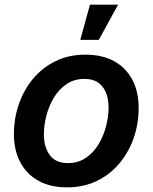

<svg xmlns="http://www.w3.org/2000/svg" viewBox="-20 -785 649 816"><path d="M264.6 11.2Q193.4 11.2 143.1 -16.8Q92.8 -44.9 65.9 -95.9Q39.1 -147 39.1 -215.3Q39.1 -280.8 59.8 -341.3Q80.6 -401.9 119.9 -449.5Q159.2 -497.1 215.6 -524.9Q272 -552.7 343.3 -552.7Q414.6 -552.7 465.1 -524.9Q515.6 -497.1 542.5 -446Q569.3 -395 569.3 -326.2Q569.3 -260.3 548.6 -199.7Q527.8 -139.2 488.3 -91.6Q448.7 -43.9 392.3 -16.4Q335.9 11.2 264.6 11.2ZM268.6 -91.8Q312.5 -91.8 345.2 -114.3Q377.9 -136.7 399.2 -172.4Q420.4 -208 430.9 -249.3Q441.4 -290.5 441.4 -328.1Q441.4 -363.8 430.4 -391.1Q419.4 -418.5 397 -434.1Q374.5 -449.7 339.4 -449.7Q295.4 -449.7 262.7 -427.5Q230 -405.3 208.7 -369.6Q187.5 -334 177 -292.7Q166.5 -251.5 166.5 -213.4Q166.5 -160.2 191.4 -126Q216.3 -91.8 268.6 -91.8ZM321.3 -615.7 362.3 -765.1H481.9L399.9 -615.7Z"/></svg>

Font: Inter SemiBold
Style: Italic
Weight: 600
Italic angle: -9.3988°
Designer: Rasmus Andersson
Foundry: rsms
Version: Version 4.001;git-66647c0bb